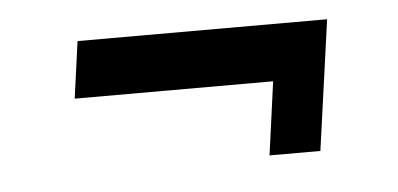

<svg xmlns="http://www.w3.org/2000/svg" viewBox="-29 -374 557 269"><g transform="rotate(-5 250.0 -239.5)"><path d="M87 -331H438L412.5 -148H341L358.5 -276L377.5 -251H76Z"/></g></svg>

Font: Karla SemiBold
Style: Italic
Weight: 600
Italic angle: -8°
Designer: Jonathan Pinhorn
Version: Version 2.004;gftools[0.9.33]